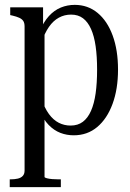

<svg xmlns="http://www.w3.org/2000/svg" viewBox="-20 -546 535 789"><path d="M230 223H20V191H23Q40 191 53 188Q66 185 73.5 177Q81 169 81 155V-437Q81 -452 75.5 -460Q70 -468 59 -473Q48 -478 31 -482L22 -484V-516H157V-422L163 -419V181Q163 184 172.5 186.5Q182 189 195 190Q208 191 220 191H230ZM283 10Q254 10 228 0Q202 -10 180 -32.5Q158 -55 142 -94L150 -142Q163 -102 181 -77.5Q199 -53 221.5 -41.5Q244 -30 270 -30Q300 -30 320.5 -45.5Q341 -61 354 -90.5Q367 -120 373 -162.5Q379 -205 379 -260Q379 -314 373 -356Q367 -398 354 -427Q341 -456 321 -471Q301 -486 272 -486Q245 -486 222 -473.5Q199 -461 181.5 -436Q164 -411 150 -371L143 -417Q159 -456 181 -480Q203 -504 230 -515Q257 -526 287 -526Q341 -526 381 -493Q421 -460 443 -400Q465 -340 465 -260Q465 -180 442.5 -119Q420 -58 379.5 -24Q339 10 283 10Z"/></svg>

Font: Roboto Serif 120pt ExtraCondensed
Style: Regular
Weight: 400
Width: 2
Designer: Greg Gazdowicz
Foundry: Commercial Type
Version: Version 1.008